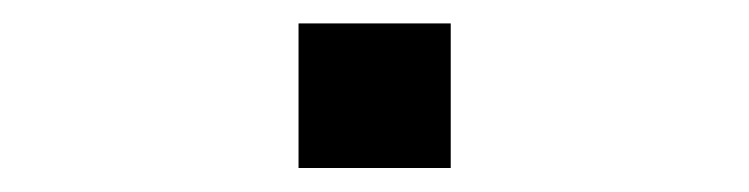

<svg xmlns="http://www.w3.org/2000/svg" viewBox="-20 -457 640 164"><path d="M235 -313.5V-437H365V-313.5Z"/></svg>

Font: Chivo Mono Medium
Style: Regular
Weight: 500
Monospace: yes
Designer: Hector Gatti
Foundry: Omnibus-Type
Version: Version 1.008